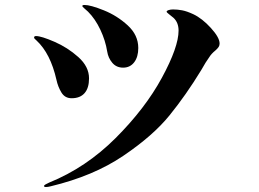

<svg xmlns="http://www.w3.org/2000/svg" viewBox="-20 -739 1040 772"><path d="M411 -532Q404 -576 383.5 -619.5Q363 -663 334 -692Q329 -697 320 -704.5Q311 -712 311 -715Q311 -719 320 -719Q344 -719 397.5 -697.5Q451 -676 493.5 -637Q536 -598 536 -546Q536 -510 519.5 -488.5Q503 -467 475 -467Q448 -467 431.5 -486.5Q415 -506 411 -532ZM157 9Q157 6 163 2.5Q169 -1 178 -5Q326 -65 445 -184Q564 -303 631 -426.5Q698 -550 698 -616Q698 -648 678 -667Q670 -674 660 -681.5Q650 -689 650 -692Q650 -696 658 -698.5Q666 -701 676 -701Q694 -701 712.5 -697.5Q731 -694 757 -682Q793 -665 828 -626.5Q863 -588 863 -564Q863 -556 859 -550Q855 -544 846 -536Q830 -523 822 -510Q808 -491 789 -457Q728 -357 661.5 -275Q595 -193 475 -112Q355 -31 184 10Q172 13 165 13Q157 13 157 9ZM207 -418Q183 -524 127 -576Q117 -584 117 -588Q117 -594 125 -594Q146 -594 199 -571Q252 -548 295 -509.5Q338 -471 338 -424Q338 -385 320 -364.5Q302 -344 268 -344Q241 -344 227 -367Q213 -390 207 -418Z"/></svg>

Font: Shippori Mincho ExtraBold
Style: Regular
Weight: 800
Designer: FONTDASU
Foundry: FONTDASU / Google Inc. / but / Adobe
Version: Version 3.110; ttfautohint (v1.8.3)